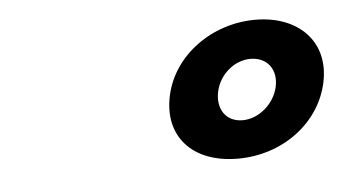

<svg xmlns="http://www.w3.org/2000/svg" viewBox="-30 -916 520 289"><g transform="rotate(-5 230.0 -772.0)"><path d="M225.6 -772C212.8 -712 250.7 -669 319.7 -669C387.7 -669 444.8 -712 457.6 -772C470.6 -833 428.5 -875 363.5 -875C298.5 -875 238.6 -833 225.6 -772ZM298.6 -772C304.1 -798 327.2 -817 351.2 -817C376.2 -817 391.1 -798 385.6 -772C380.3 -747 356.8 -726 331.8 -726C305.8 -726 293.3 -747 298.6 -772Z"/></g></svg>

Font: Hussar Nova
Style: 76
Weight: 700
Foundry: Cannot Into Space Fonts
Version: Version 0.99